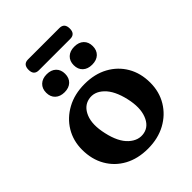

<svg xmlns="http://www.w3.org/2000/svg" viewBox="-229 -922 1055 1055"><g transform="rotate(-45 299.0 -394.0)"><path d="M301.5 -486Q379.5 -486 438 -454Q496.5 -422 529.2 -365.8Q562 -309.5 562 -235.5Q562 -164.5 528.2 -108.5Q494.5 -52.5 434.8 -20Q375 12.5 296.5 12.5Q218.5 12.5 160 -19.2Q101.5 -51 68.8 -108Q36 -165 36 -240Q36 -309.5 69.5 -365Q103 -420.5 162.8 -453.2Q222.5 -486 301.5 -486ZM341 -64.5Q387 -74 407.2 -126.8Q427.5 -179.5 409.5 -258.5Q390.5 -342 349.2 -381Q308 -420 260 -410Q213.5 -400.5 192.2 -349Q171 -297.5 189.5 -216Q208 -131.5 250.2 -93Q292.5 -54.5 341 -64.5ZM192 -531Q158 -531 138 -549.8Q118 -568.5 118 -601Q118 -633 138 -652Q158 -671 192 -671Q226 -671 245.8 -652Q265.5 -633 265.5 -601Q265.5 -569 245.8 -550Q226 -531 192 -531ZM406 -531Q372 -531 352 -549.8Q332 -568.5 332 -601Q332 -633 352 -652Q372 -671 406 -671Q441 -671 460.8 -652Q480.5 -633 480.5 -601Q480.5 -569 460.8 -550Q441 -531 406 -531ZM138.5 -758.5Q138.5 -801 177 -801H420.5Q459.5 -801 459.5 -758.5Q459.5 -716.5 420.5 -716.5H177Q138.5 -716.5 138.5 -758.5Z"/></g></svg>

Font: Fraunces 9pt S100 SemiBold
Style: Regular
Weight: 600
Version: Version 1.000; ttfautohint (v1.8.3)